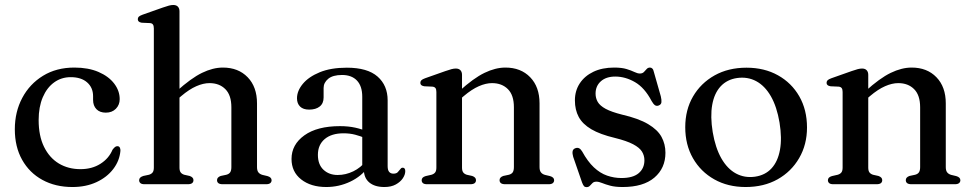

<svg xmlns="http://www.w3.org/2000/svg" viewBox="-20 -758 4002 790"><path d="M472.5 -350Q472.5 -326.5 456.8 -310.5Q441 -294.5 415.5 -294.5Q390.5 -294.5 376.8 -308.8Q363 -323 363 -347V-362Q363 -397.5 338.5 -419Q314 -440.5 271 -440.5Q232.5 -440.5 202.8 -419Q173 -397.5 156 -357.8Q139 -318 139 -264Q139 -199 161.2 -153.8Q183.5 -108.5 222.2 -85.2Q261 -62 311 -62Q358.5 -62 393.2 -84Q428 -106 443 -142Q449.5 -150.5 453.8 -153.5Q458 -156.5 463 -156.5Q470 -156.5 473 -150.8Q476 -145 475.5 -137.5Q472 -96.5 446 -62.5Q420 -28.5 376.8 -8.5Q333.5 11.5 278 11.5Q208 11.5 154.5 -17.8Q101 -47 71 -100.5Q41 -154 41 -226Q41 -297.5 71.5 -355Q102 -412.5 157 -446.2Q212 -480 286 -480Q343.5 -480 385.2 -462Q427 -444 449.8 -414.2Q472.5 -384.5 472.5 -350Z M704 -344 684.5 -363.5 706.5 -382.5Q766.5 -436.5 811.2 -458.2Q856 -480 897 -480Q960.5 -480 999 -440.2Q1037.5 -400.5 1037.5 -332.5V-70.5Q1037.5 -56 1043.2 -48.8Q1049 -41.5 1059.5 -38.5L1080.5 -33.5Q1089 -31 1093.2 -26.8Q1097.5 -22.5 1097.5 -16.5Q1097.5 -9 1092 -4.5Q1086.5 0 1075 0H896Q873 0 873 -17Q873 -28.5 888 -34L911.5 -39Q922.5 -42 927.2 -49.2Q932 -56.5 932 -70.5V-316.5Q932 -366.5 907.2 -391.2Q882.5 -416 842 -416Q816.5 -416 787.5 -403.2Q758.5 -390.5 725.5 -362.5ZM718.5 -711.5V-68.5Q718.5 -55 723.5 -48.5Q728.5 -42 738 -39L760.5 -34Q776 -28.5 776 -17Q776 0 753 0H574.5Q563 0 557.8 -4.5Q552.5 -9 552.5 -16.5Q552.5 -22.5 556.5 -26.8Q560.5 -31 569.5 -34L593 -39Q603 -42 608 -48.5Q613 -55 613 -68.5V-641Q613 -652 609.2 -657.2Q605.5 -662.5 597 -663L563 -664.5Q554.5 -666 550.8 -669.5Q547 -673 547 -679Q547 -685.5 551.2 -689.5Q555.5 -693.5 566.5 -697.5L650 -727Q665.5 -732.5 675.2 -735Q685 -737.5 693 -737.5Q705.5 -737.5 712 -730.5Q718.5 -723.5 718.5 -711.5Z M1477 -61.5V-71.5L1470.5 -74.5V-360Q1470.5 -403.5 1448.8 -426.5Q1427 -449.5 1387.5 -449.5Q1349.5 -449.5 1330.5 -433.8Q1311.5 -418 1311.5 -396V-357Q1311.5 -332.5 1295.5 -319.8Q1279.5 -307 1252 -307Q1227.5 -307 1214.8 -319.5Q1202 -332 1202 -353.5Q1202 -384 1226 -413Q1250 -442 1295.8 -460.8Q1341.5 -479.5 1407 -479.5Q1492 -479.5 1533.5 -443Q1575 -406.5 1575 -345V-74.5Q1575 -58 1581.2 -50.8Q1587.5 -43.5 1598.5 -43.5Q1610.5 -43.5 1616 -49Q1621.5 -54.5 1625.5 -60Q1628 -63.5 1630.5 -65.8Q1633 -68 1637 -68Q1642.5 -68 1645 -64.2Q1647.5 -60.5 1647.5 -54Q1647.5 -39.5 1637.5 -24.5Q1627.5 -9.5 1608.5 1Q1589.5 11.5 1561.5 11.5Q1522 11.5 1499.5 -7.2Q1477 -26 1477 -61.5ZM1179.5 -104Q1179.5 -163 1232.2 -201Q1285 -239 1379 -239Q1413 -239 1441.5 -232.8Q1470 -226.5 1491.5 -216.5L1483.5 -189.5Q1463 -198 1441.2 -203.8Q1419.5 -209.5 1393.5 -209.5Q1344 -209.5 1316 -185.8Q1288 -162 1288 -121Q1288 -81 1311 -59.5Q1334 -38 1369.5 -38Q1402.5 -38 1433.5 -53Q1464.5 -68 1486.5 -96L1497 -73Q1467.5 -32.5 1421 -10.5Q1374.5 11.5 1322.5 11.5Q1259 11.5 1219.2 -19.8Q1179.5 -51 1179.5 -104Z M1881 -450V-68.5Q1881 -55 1886 -48.5Q1891 -42 1900.5 -39L1923 -34Q1938.5 -28.5 1938.5 -17Q1938.5 0 1915.5 0H1737Q1725.5 0 1720.2 -4.5Q1715 -9 1715 -16.5Q1715 -22.5 1719 -26.8Q1723 -31 1731.5 -33.5L1755.5 -39Q1765.5 -42 1770.5 -48.5Q1775.5 -55 1775.5 -68.5V-379.5Q1775.5 -390.5 1771.8 -395.5Q1768 -400.5 1759.5 -401.5L1725.5 -403Q1717 -404.5 1713.2 -408Q1709.5 -411.5 1709.5 -417Q1709.5 -423.5 1713.8 -427.8Q1718 -432 1729 -436L1812.5 -465.5Q1828 -471 1837.8 -473.5Q1847.5 -476 1855.5 -476Q1868 -476 1874.5 -469Q1881 -462 1881 -450ZM1866.5 -344 1847 -363.5 1869 -382.5Q1928.5 -436.5 1973.5 -458.2Q2018.5 -480 2059.5 -480Q2123 -480 2161.5 -440.2Q2200 -400.5 2200 -332.5V-70.5Q2200 -56 2205.8 -48.8Q2211.5 -41.5 2222 -38.5L2243 -33.5Q2251.5 -31 2255.8 -26.8Q2260 -22.5 2260 -16.5Q2260 -9 2254.5 -4.5Q2249 0 2237.5 0H2058.5Q2035.5 0 2035.5 -17Q2035.5 -28.5 2050.5 -34L2074 -39Q2085 -42 2089.8 -49.2Q2094.5 -56.5 2094.5 -70.5V-316.5Q2094.5 -366.5 2069.8 -391.2Q2045 -416 2004.5 -416Q1979 -416 1950 -403.2Q1921 -390.5 1888 -362.5Z M2511.5 -443Q2474 -443 2452.2 -423.5Q2430.5 -404 2430.5 -373Q2430.5 -354 2439.5 -338.5Q2448.5 -323 2472 -310.2Q2495.5 -297.5 2539 -286.5Q2608 -270.5 2647 -247.2Q2686 -224 2702 -194.5Q2718 -165 2718 -129.5Q2718 -66 2672.5 -27.2Q2627 11.5 2542 11.5Q2511 11.5 2490.8 6Q2470.5 0.5 2457.2 -5Q2444 -10.5 2434 -10.5Q2423.5 -10.5 2418 -5Q2412.5 0.5 2407.2 6.2Q2402 12 2393.5 12Q2386.5 12 2382.8 7.8Q2379 3.5 2375 -7L2338.5 -112.5Q2334.5 -126 2336 -135.2Q2337.5 -144.5 2347 -148Q2356 -151.5 2363 -147.8Q2370 -144 2375.5 -134.5Q2398 -93.5 2423.5 -69.5Q2449 -45.5 2477.8 -35.5Q2506.5 -25.5 2537 -25.5Q2584.5 -25.5 2608 -45.5Q2631.5 -65.5 2631.5 -98.5Q2631.5 -118 2621.5 -134.2Q2611.5 -150.5 2585 -164.5Q2558.5 -178.5 2510 -190.5Q2449 -205 2413 -226.2Q2377 -247.5 2361.2 -276.8Q2345.5 -306 2345.5 -345Q2345.5 -384.5 2365.5 -415Q2385.5 -445.5 2421.8 -462.8Q2458 -480 2507 -480Q2538 -480 2557.8 -474Q2577.5 -468 2590.2 -461.8Q2603 -455.5 2613 -455.5Q2623.5 -455.5 2629.5 -461.8Q2635.5 -468 2640.8 -474Q2646 -480 2654.5 -480Q2660 -480 2664.2 -475.8Q2668.5 -471.5 2670.5 -461.5L2699 -361.5Q2702.5 -347 2701.5 -337.5Q2700.5 -328 2690.5 -324Q2681.5 -320.5 2674.8 -325.2Q2668 -330 2661 -342.5Q2632.5 -397 2592.8 -420Q2553 -443 2511.5 -443Z M3051.5 -479.5Q3125 -479.5 3181 -448.2Q3237 -417 3268.8 -361.5Q3300.5 -306 3300.5 -233.5Q3300.5 -163 3268.2 -107.5Q3236 -52 3179.5 -20.2Q3123 11.5 3048 11.5Q2975 11.5 2919 -20Q2863 -51.5 2831.2 -107Q2799.5 -162.5 2799.5 -234.5Q2799.5 -306 2831.5 -361Q2863.5 -416 2920.2 -447.8Q2977 -479.5 3051.5 -479.5ZM3086.5 -31Q3128.5 -37 3154.5 -65.2Q3180.5 -93.5 3189.2 -141.2Q3198 -189 3187.5 -253.5Q3176.5 -319 3151.8 -362Q3127 -405 3091.5 -424Q3056 -443 3013 -437Q2971.5 -431 2945.2 -402.8Q2919 -374.5 2910.5 -326.8Q2902 -279 2912.5 -214.5Q2923.5 -149.5 2948.2 -106.2Q2973 -63 3008.5 -44Q3044 -25 3086.5 -31Z M3552.5 -450V-68.5Q3552.5 -55 3557.5 -48.5Q3562.5 -42 3572 -39L3594.5 -34Q3610 -28.5 3610 -17Q3610 0 3587 0H3408.5Q3397 0 3391.8 -4.5Q3386.5 -9 3386.5 -16.5Q3386.5 -22.5 3390.5 -26.8Q3394.5 -31 3403 -33.5L3427 -39Q3437 -42 3442 -48.5Q3447 -55 3447 -68.5V-379.5Q3447 -390.5 3443.2 -395.5Q3439.5 -400.5 3431 -401.5L3397 -403Q3388.5 -404.5 3384.8 -408Q3381 -411.5 3381 -417Q3381 -423.5 3385.2 -427.8Q3389.5 -432 3400.5 -436L3484 -465.5Q3499.5 -471 3509.2 -473.5Q3519 -476 3527 -476Q3539.5 -476 3546 -469Q3552.5 -462 3552.5 -450ZM3538 -344 3518.5 -363.5 3540.5 -382.5Q3600 -436.5 3645 -458.2Q3690 -480 3731 -480Q3794.5 -480 3833 -440.2Q3871.5 -400.5 3871.5 -332.5V-70.5Q3871.5 -56 3877.2 -48.8Q3883 -41.5 3893.5 -38.5L3914.5 -33.5Q3923 -31 3927.2 -26.8Q3931.5 -22.5 3931.5 -16.5Q3931.5 -9 3926 -4.5Q3920.5 0 3909 0H3730Q3707 0 3707 -17Q3707 -28.5 3722 -34L3745.5 -39Q3756.5 -42 3761.2 -49.2Q3766 -56.5 3766 -70.5V-316.5Q3766 -366.5 3741.2 -391.2Q3716.5 -416 3676 -416Q3650.5 -416 3621.5 -403.2Q3592.5 -390.5 3559.5 -362.5Z"/></svg>

Font: Fraunces Wonky
Style: Regular
Weight: 400
Version: Version 1.000;[b76b70a41]